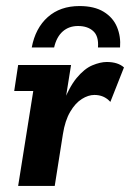

<svg xmlns="http://www.w3.org/2000/svg" viewBox="-20 -615 430 635"><path d="M40 0 90 -314H27L40 -400H215L191 -250L184 -262Q207 -325 233 -356.5Q259 -388 285.5 -399Q312 -410 333 -410Q370 -410 390 -392L345 -278Q334 -290 321 -295.5Q308 -301 292 -301Q272 -301 250.5 -287.5Q229 -274 212 -245Q195 -216 188 -171L161 0ZM85 -458Q97 -522 138 -558.5Q179 -595 243 -595Q292 -595 323 -576Q354 -557 367 -525.5Q380 -494 377 -458H304Q307 -495 288.5 -512Q270 -529 238 -529Q208 -529 187.5 -511Q167 -493 159 -458Z"/></svg>

Font: Rokkitt SemiBold
Style: Bold Italic
Weight: 700
Italic angle: -9°
Version: Version 3.103